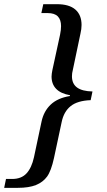

<svg xmlns="http://www.w3.org/2000/svg" viewBox="-70 -780 518 928"><path d="M-41 85H-11.2Q33.2 85 58.1 58.1Q83 31.2 94.2 -20L130.9 -192.9Q141.6 -242.7 175 -274.4Q208.5 -306.2 268.1 -315.9V-319.8Q223.6 -327.6 201.4 -350.6Q179.2 -373.5 179.2 -410.2Q179.2 -417.5 180.4 -425Q181.6 -432.6 183.1 -440.9L220.2 -611.8Q222.7 -624 223.9 -634.5Q225.1 -645 225.1 -653.8Q225.1 -684.6 209.5 -700.7Q193.8 -716.8 160.2 -716.8H129.9L139.2 -759.8H205.1Q264.2 -759.8 294.2 -733.9Q324.2 -708 324.2 -659.2Q324.2 -649.4 322.8 -638.9Q321.3 -628.4 318.8 -617.2L282.2 -442.9Q279.8 -434.1 278.8 -426.3Q277.8 -418.5 277.8 -411.1Q277.8 -375 302.7 -356.9Q327.6 -338.9 377 -337.9L368.2 -295.9Q304.2 -293.5 271.2 -266.8Q238.3 -240.2 228 -189.9L190.9 -16.1Q177.2 46.4 157.5 73.5Q137.7 100.6 103.8 114.3Q69.8 127.9 16.1 127.9H-49.8Z"/></svg>

Font: Droid Serif
Style: Italic
Weight: 400
Italic angle: -12°
Designer: Monotype Design team
Foundry: Monotype Imaging Inc.
Version: Version 1.03